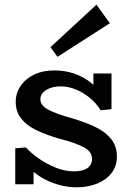

<svg xmlns="http://www.w3.org/2000/svg" viewBox="-20 -784 552 818"><path d="M307 14Q272 14 238.5 5.5Q205 -3 174 -18.5Q143 -34 118 -56Q93 -78 75 -105H123V1H45V-152L90 -156Q113 -131 147 -107.5Q181 -84 219.5 -69Q258 -54 295 -54Q319 -54 336.5 -60Q354 -66 363 -78Q372 -90 372 -107Q372 -122 364 -134Q356 -146 339 -155.5Q322 -165 295.5 -174.5Q269 -184 233 -193Q178 -209 136 -229Q94 -249 70.5 -278.5Q47 -308 47 -350Q47 -387 67.5 -417.5Q88 -448 125 -466Q162 -484 212 -484Q257 -484 297.5 -470Q338 -456 369.5 -430Q401 -404 421 -368L378 -367V-471H455V-319L409 -314Q390 -345 361.5 -368Q333 -391 301.5 -403.5Q270 -416 239 -416Q214 -416 194.5 -409Q175 -402 163.5 -390Q152 -378 152 -362Q152 -347 161 -336Q170 -325 187 -316Q204 -307 229 -298Q254 -289 287 -280Q342 -264 385 -243.5Q428 -223 453 -192.5Q478 -162 478 -116Q478 -76 455 -46.5Q432 -17 393 -1.5Q354 14 307 14ZM225 -542 195 -583 391 -764 448 -685Z"/></svg>

Font: BioRhyme Medium
Style: Regular
Weight: 500
Designer: Aoife Mooney
Foundry: Aoife Mooney Type
Version: Version 1.600;gftools[0.9.33]